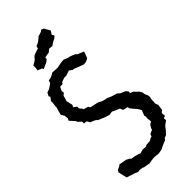

<svg xmlns="http://www.w3.org/2000/svg" viewBox="-273 -917 978 978"><g transform="rotate(-45 215.5 -428.0)"><path d="M237 5 231 6 215 3H197L165 8L145 4L131 2L125 -2L105 -4L95 -2L76 -10L60 -15L33 -24L28 -45L22 -71L28 -82L50 -93L53 -97L86 -91L94 -90L112 -80L118 -74L133 -72L157 -66L170 -61L192 -67L212 -65L222 -70L249 -72L258 -78L270 -82L275 -95L297 -105V-110L307 -128L323 -139L320 -159L321 -174L319 -184L330 -212L319 -231L310 -241L303 -249L292 -263L289 -274L263 -280L257 -296L240 -303L217 -314L196 -311L171 -319L153 -327L137 -333L129 -341L115 -348L101 -353L91 -370L74 -372L73 -386L56 -401L54 -408L41 -423L28 -437L34 -449L32 -469L21 -487L29 -517L32 -525L34 -548L36 -562L35 -571L49 -589L44 -597L53 -615L70 -621L86 -631L98 -640L101 -653L119 -657L134 -664L143 -670L168 -668H182L207 -673L221 -675H231L252 -666L260 -665L277 -659L293 -652L299 -645L333 -631L329 -618L320 -595L303 -587L299 -586L286 -585L248 -599L234 -605H227L210 -617L182 -608H168L144 -600L139 -591L120 -590L110 -569L112 -555L100 -546L95 -526L91 -516L99 -481L93 -469L110 -457V-444L122 -430L123 -425L149 -417L155 -407L164 -405L179 -402L201 -397L217 -388L237 -382L248 -380L271 -370L301 -361L311 -352L315 -349L339 -339L350 -327L349 -316L367 -308L374 -300L387 -288L396 -274L398 -259L405 -244L407 -231L404 -219L402 -187L408 -171L405 -150L404 -140L391 -129L393 -108L380 -103L381 -88L360 -73L352 -64L342 -50L336 -45L328 -35L311 -28L306 -20L284 -11L277 -8L260 1ZM124 -713 121 -721 111 -725 98 -730 100 -748V-763L114 -771L126 -779L132 -787L142 -796L164 -804L178 -808L181 -822L197 -828L207 -835L225 -850L236 -853L248 -857L257 -864L271 -859L277 -847L289 -827L277 -808L284 -795L273 -785L261 -779L252 -774L239 -765L226 -766L217 -767L202 -754L187 -752L172 -749L171 -738L158 -728L147 -723Z"/></g></svg>

Font: Winky Rough Light
Style: Regular
Weight: 300
Designer: Simon Atzbach
Foundry: typofactur
Version: Version 1.206; ttfautohint (v1.8.4.7-5d5b)